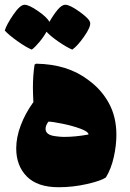

<svg xmlns="http://www.w3.org/2000/svg" viewBox="-32 -748 544 805"><path d="M456 -183Q456 -138 445 -89Q434 -40 412 -4Q392 10 333 23.5Q274 37 214 37Q125 37 80.5 -8Q36 -53 36 -126Q36 -172 55 -222.5Q74 -273 108 -320Q106 -358 106 -380Q106 -433 113 -477L119 -481Q252 -479 339 -412Q393 -373 424.5 -315.5Q456 -258 456 -183ZM236 -174Q284 -174 339 -184Q339 -196 305 -208.5Q271 -221 229 -229.5Q187 -238 171 -238Q159 -222 159 -208Q159 -182 200 -177Q221 -174 236 -174ZM271 -540Q249 -549 214.5 -572.5Q180 -596 163 -615Q151 -593 132 -570.5Q113 -548 101 -540Q77 -550 40.5 -576Q4 -602 -12 -620Q-5 -644 23.5 -686Q52 -728 71 -728Q90 -728 128.5 -701Q167 -674 175 -656Q192 -686 209.5 -707Q227 -728 242 -728Q261 -728 302 -698.5Q343 -669 346 -653Q349 -635 320.5 -594.5Q292 -554 271 -540Z"/></svg>

Font: Lalezar
Style: Bold
Weight: 700
Designer: Borna Izadpanah
Foundry: Borna Izadpanah
Version: Version 1.003;January 24, 2021;FontCreator 13.0.0.2683 64-bi